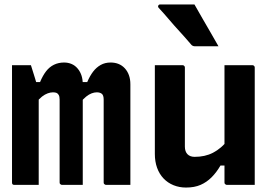

<svg xmlns="http://www.w3.org/2000/svg" viewBox="-20 -831 1240 863"><path d="M566 0Q548 0 528.5 0Q509 0 491 0Q473 0 457 0Q454 0 451.5 -1.5Q449 -3 447.5 -5Q446 -7 446 -11Q446 -48 446 -85.5Q446 -123 446 -160Q446 -197 446 -234Q446 -271 446 -308.5Q446 -346 446 -383Q446 -403 437.5 -409.5Q429 -416 415 -416Q404 -416 392 -411.5Q380 -407 367.5 -397Q355 -387 341 -370L321 -462H372Q384 -490 398.5 -509Q413 -528 432.5 -539Q452 -550 477 -550Q497 -550 513 -543.5Q529 -537 541 -524Q553 -511 559.5 -493Q566 -475 566 -452Q566 -408 566 -363.5Q566 -319 566 -275.5Q566 -232 566 -188Q566 -144 566 -100Q566 -75 566 -50Q566 -25 566 0ZM352 0Q337 0 320 0Q303 0 288 0Q273 0 259 0Q256 0 253.5 -1.5Q251 -3 249.5 -5Q248 -7 248 -11Q248 -48 248 -85.5Q248 -123 248 -160Q248 -197 248 -234Q248 -271 248 -308.5Q248 -346 248 -383Q248 -397 244 -404Q240 -411 234 -413.5Q228 -416 218 -416Q207 -416 194.5 -411.5Q182 -407 169 -397Q156 -387 141 -368L116 -462H160Q172 -491 187 -510.5Q202 -530 222.5 -540Q243 -550 268 -550Q286 -550 301.5 -543.5Q317 -537 328.5 -523.5Q340 -510 346 -492.5Q352 -475 352 -452Q352 -420 352 -377Q352 -334 352 -278.5Q352 -223 352 -154Q352 -85 352 0ZM154 0Q141 0 127 0Q113 0 100 0Q87 0 73 0Q59 0 45 0Q42 0 40 -0.5Q38 -1 36.5 -2.5Q35 -4 34.5 -6Q34 -8 34 -11Q34 -83 34 -154Q34 -225 34 -296Q34 -367 34 -438Q34 -465 34 -490Q34 -515 34 -538Q45 -538 55.5 -538Q66 -538 76.5 -538Q87 -538 98 -538Q109 -538 119 -538Q119 -538 124.5 -520.5Q130 -503 137 -480.5Q144 -458 149 -440Q154 -422 154 -422Q154 -356 154 -285.5Q154 -215 154 -144Q154 -73 154 0Z M800 -538Q804 -538 806 -536.5Q808 -535 809.5 -533Q811 -531 811 -527Q811 -483 811 -436.5Q811 -390 811 -344Q811 -298 811 -254.5Q811 -211 811 -172Q811 -150 822.5 -138Q834 -126 855 -126Q878 -126 898.5 -130.5Q919 -135 937.5 -144.5Q956 -154 973.5 -169Q991 -184 1006 -205V-87H971Q953 -56 931 -34Q909 -12 881.5 0Q854 12 816 12Q786 12 760 1.5Q734 -9 715 -29Q696 -49 686 -77Q676 -105 676 -139Q676 -184 676 -229Q676 -274 676 -319Q676 -364 676 -409Q676 -441 676 -473.5Q676 -506 676 -538Q707 -538 738.5 -538Q770 -538 800 -538ZM1114 -538Q1118 -538 1120 -536.5Q1122 -535 1123.5 -533Q1125 -531 1125 -527Q1125 -455 1125 -384Q1125 -313 1125 -241.5Q1125 -170 1125 -98Q1125 -79 1125 -62Q1125 -45 1125 -29Q1125 -13 1125 0Q1103 0 1081.5 0Q1060 0 1039.5 0Q1019 0 1000 0Q997 0 994.5 -1.5Q992 -3 990.5 -5Q989 -7 989 -11Q989 -99 989 -187Q989 -275 989 -362.5Q989 -450 989 -538Q1011 -538 1031.5 -538Q1052 -538 1072.5 -538Q1093 -538 1114 -538ZM854 -811Q872 -780 890 -748Q908 -716 926.5 -685Q945 -654 962 -623Q937 -623 911 -623Q885 -623 856 -623Q850 -623 845.5 -625.5Q841 -628 839 -631Q810 -665 786 -691Q762 -717 740.5 -742.5Q719 -768 693 -796Q689 -801 691.5 -806Q694 -811 700 -811Q728 -811 752 -811Q776 -811 800.5 -811Q825 -811 854 -811Z"/></svg>

Font: Recursive Monospace
Style: Bold
Weight: 700
Version: Version 1.047